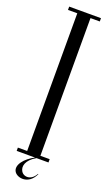

<svg xmlns="http://www.w3.org/2000/svg" viewBox="-158 -731 499 874"><g transform="rotate(20 91.0 -294.5)"><path d="M14 0H103C59 22 24 63 43 92C59 116 116 125 143 66L141 65C119 106 80 100 69 77C59 59 63 27 110 0H168V-16H123V-683H168V-699H14V-683H59V-16H14Z"/></g></svg>

Font: Emberly
Style: Regular
Weight: 400
Designer: Rajesh Rajput
Foundry: Rajesh Rajput
Version: Version 1.000